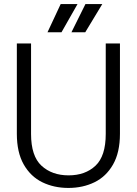

<svg xmlns="http://www.w3.org/2000/svg" viewBox="-20 -914 674 946"><path d="M317 12Q246 12 188.5 -16Q131 -44 97 -103.5Q63 -163 63 -255V-700H133V-254Q133 -145 184.5 -97.5Q236 -50 318 -50Q400 -50 450.5 -97.5Q501 -145 501 -254V-700H571V-255Q571 -163 537 -103.5Q503 -44 445.5 -16Q388 12 317 12ZM332 -755 401 -894H484L400 -755ZM214 -755 279 -894H362L283 -755Z"/></svg>

Font: Host Grotesk Light
Style: Regular
Weight: 300
Designer: Doukan Karapınar
Foundry: Element Type
Version: Version 1.003